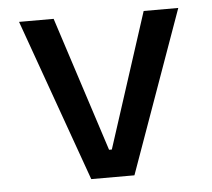

<svg xmlns="http://www.w3.org/2000/svg" viewBox="-43 -564 672 610"><g transform="rotate(-5 293.0 -259.0)"><path d="M224.1 0 39.1 -517.6H149.4L288.6 -87.9H297.4L436.5 -517.6H546.9L361.8 0Z"/></g></svg>

Font: Cascadia Code
Style: Regular
Weight: 400
Designer: Aaron Bell
Foundry: Saja Typeworks
Version: Version 2404.023